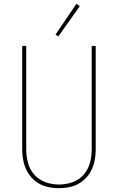

<svg xmlns="http://www.w3.org/2000/svg" viewBox="-20 -975 616 1003"><path d="M288 8Q320 8 351 0.5Q382 -7 408 -26.5Q434 -46 450.5 -73.5Q467 -101 473.5 -132Q480 -163 480 -195V-735H459V-195Q459 -159 450 -124.5Q441 -90 417 -62.5Q393 -35 358.5 -23Q324 -11 288 -11Q252 -11 218 -23Q184 -35 159.5 -62.5Q135 -90 126 -124.5Q117 -159 117 -195V-735H96V-195Q96 -163 102.5 -132Q109 -101 125.5 -73.5Q142 -46 168 -26.5Q194 -7 225 0.5Q256 8 288 8ZM285 -785 397 -943 379 -955 270 -794Z"/></svg>

Font: Iosevka Sparkle Thin
Style: Regular
Weight: 100
Designer: Belleve Invis
Foundry: Belleve Invis
Version: Version 4.5.0; ttfautohint (v1.8.3)